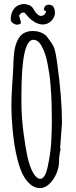

<svg xmlns="http://www.w3.org/2000/svg" viewBox="-20 -922 380 962"><path d="M199.7 -877.4C199.7 -869.6 203.6 -866.2 210.4 -867.7C210 -859.9 206.5 -851.6 201.7 -848.1C190.9 -841.3 188 -841.3 179.2 -843.3C170.9 -845.2 155.8 -859.9 147.5 -877C141.1 -889.6 127.9 -898.4 104 -901.9C58.6 -901.9 33.7 -869.6 33.7 -824.2C33.7 -811.5 51.8 -798.3 65.9 -798.3C70.8 -798.8 75.2 -799.3 81.5 -802.2C85.4 -807.1 85.9 -813 82 -820.8C78.1 -833.5 76.2 -841.8 76.2 -844.2C76.2 -844.7 79.6 -851.1 83.5 -854.5C85.9 -856.4 88.4 -856 90.8 -858.9H100.1C101.6 -857.9 102.1 -858.4 103.5 -857.9C112.8 -846.7 121.1 -837.4 127 -831.5C133.8 -824.7 142.6 -818.4 155.3 -810.5C167.5 -803.7 181.2 -799.3 194.3 -799.3C209.5 -799.3 224.6 -804.7 237.3 -817.4C251 -831.5 255.4 -846.2 255.4 -859.4C255.4 -869.6 252 -879.4 249 -886.2C236.8 -903.8 210.4 -900.9 203.6 -887.7ZM290.5 -303.2C290.5 -390.6 282.7 -489.7 267.1 -600.6C261.7 -644 255.9 -670.9 250.5 -683.6L251 -683.1C246.1 -694.8 238.8 -707.5 228.5 -720.2L211.4 -743.2C192.4 -759.3 170.4 -766.6 144.5 -766.6C118.2 -766.6 96.7 -758.3 81.5 -741.2C68.4 -726.1 59.1 -702.1 54.7 -681.6C50.8 -662.6 47.9 -632.3 47.4 -613.3C47.4 -602.5 46.4 -591.8 46.4 -581.5C45.9 -569.8 44.4 -542.5 41.5 -501C38.6 -460 37.1 -422.4 37.1 -389.2C37.1 -356.4 39.1 -317.4 43 -273.4C48.3 -220.2 54.7 -171.9 68.8 -118.2C83 -64.9 100.6 -25.9 129.9 0C144.5 13.2 161.6 20.5 178.7 20.5C197.3 20.5 215.8 12.2 231.4 -4.4C246.1 -20 257.3 -37.6 264.6 -57.6C272.5 -77.1 275.9 -96.2 275.9 -115.2C275.9 -132.3 278.3 -152.3 283.7 -175.8L281.2 -180.2ZM147 -722.7C163.6 -722.7 176.8 -711.9 188.5 -691.9H188C200.7 -669.4 210 -644.5 217.3 -607.9C224.6 -569.8 230 -539.1 232.9 -499V-499.5L236.8 -444.8C237.8 -430.2 238.3 -413.6 238.8 -394C239.3 -375 239.3 -360.8 239.3 -352.1C239.7 -344.2 239.7 -334 239.7 -322.3V-298.8C239.7 -284.7 238.8 -251.5 236.3 -205.1C234.4 -171.9 228.5 -130.9 218.8 -85.4C210 -45.9 197.8 -25.9 181.6 -25.9C169.4 -25.9 157.2 -37.1 146.5 -55.2C134.3 -76.7 125 -104 117.7 -135.3C110.8 -168 104 -210 97.2 -260.7C90.8 -312.5 87.4 -360.8 87.4 -405.3V-443.4C87.4 -629.9 106.9 -722.7 147 -722.7Z"/></svg>

Font: Amatic Mod Bold ONEptTWO
Style: Bold
Weight: 700
Designer: David Occhino Design
Foundry: David Occhino Design
Version: Version 1.2